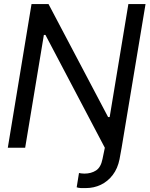

<svg xmlns="http://www.w3.org/2000/svg" viewBox="-20 -748 757 972"><path d="M510.7 0H595.7L585 58.6Q575.7 105 550.8 137.7Q525.9 170.4 490.7 187.3Q455.6 204.1 415 204.1Q402.8 204.6 390.1 204.1Q377.4 203.6 368.2 200.2L379.9 127.9Q385.3 128.9 392.3 129.9Q399.4 130.9 407.2 130.9Q441.4 130.9 466.1 115Q490.7 99.1 499 56.6ZM716.8 -727.5 595.7 0H510.7L210 -571.3H202.1L107.4 0H19.5L139.6 -727.5H225.6L527.3 -155.3H535.2L629.9 -727.5Z"/></svg>

Font: Inter Tight
Style: Italic
Weight: 400
Italic angle: -9.39999°
Designer: Rasmus Andersson
Foundry: rsms
Version: Version 3.002